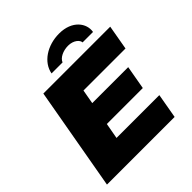

<svg xmlns="http://www.w3.org/2000/svg" viewBox="-232 -1047 1208 1208"><g transform="rotate(-45 372.0 -442.5)"><path d="M275 -741H373C384 -770 426 -791 472 -791C521 -791 551 -762 551 -741H644C656 -808 602 -885 486 -885C379 -885 290 -825 275 -741ZM27 0H629L658 -165H277L296 -270H616L644 -428H324L341 -523H715L744 -688H149Z"/></g></svg>

Font: Archivo Black
Style: Italic
Weight: 900
Italic angle: -10°
Designer: Hector Gatti
Foundry: Omnibus-Type
Version: Version 2.001